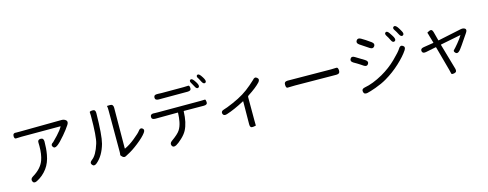

<svg xmlns="http://www.w3.org/2000/svg" viewBox="-27 -1740 6905 2715"><g transform="rotate(-15 3425.0 -382.5)"><path d="M283 22Q235 46 219 7Q204 -31 246 -56Q376 -133 416 -243Q446 -326 446 -447Q446 -472 445 -497Q442 -542 487 -543Q532 -544 532 -492Q532 -388 516 -301Q496 -187 439 -110Q375 -24 283 22ZM688 -387Q645 -357 624 -391Q602 -425 648 -451Q653 -454 721 -526Q780 -589 806 -637Q808 -641 803 -641H238Q183 -641 156 -638Q129 -635 129 -680Q130 -725 184 -717Q187 -717 238 -717L843 -723Q882 -723 907 -700Q931 -676 905 -635Q866 -575 807 -506Q732 -417 688 -387Z M1162 -1Q1121 33 1095 -1Q1069 -35 1112 -66Q1182 -116 1230 -272Q1260 -366 1260 -674Q1260 -710 1257.5 -724.5Q1255 -739 1300 -741Q1345 -744 1344 -691Q1340 -365 1309 -250Q1263 -85 1162 -1ZM1597 3Q1567 23 1541 1Q1514 -21 1517.5 -35Q1521 -49 1521 -77V-676Q1521 -710 1520 -719Q1515 -747 1515 -748.5Q1515 -750 1561 -750Q1607 -750 1607 -698L1603 -104Q1603 -99 1608 -101Q1678 -133 1755 -195Q1841 -265 1857 -289Q1887 -333 1918 -310Q1950 -288 1919 -246Q1881 -193 1783 -116Q1694 -46 1623 -11Q1601 0 1597 3Z M2317 42Q2270 66 2253 30Q2236 -7 2276 -35Q2374 -104 2404 -151.5Q2434 -199 2447 -265Q2458 -319 2461 -394Q2461 -399 2456 -399L2128 -397Q2075 -397 2076 -438Q2077 -480 2130 -477L2136 -476Q2161 -475 2186 -475H2816Q2864 -475 2875.5 -477Q2887 -479 2891 -438Q2894 -397 2840 -397L2549 -399Q2544 -399 2544 -394Q2539 -227 2485 -125Q2458 -75 2404.5 -25.5Q2351 24 2317 42ZM2246 -648Q2193 -648 2194 -689Q2196 -731 2248 -727H2259Q2284 -725 2309 -725H2630Q2680 -725 2698.5 -727.5Q2717 -730 2720 -689Q2723 -648 2670 -648ZM2830 -663Q2803 -650 2781 -697Q2764 -731 2756 -742Q2726 -785 2748 -801Q2771 -817 2801 -775Q2823 -745 2834 -723Q2857 -676 2830 -663ZM2942 -704Q2916 -691 2892 -738Q2873 -777 2869 -783Q2837 -824 2859 -841Q2881 -857 2912 -815Q2934 -784 2944 -764Q2968 -717 2942 -704Z M3434 72Q3389 78 3390 23L3393 -311Q3393 -316 3389 -314Q3238 -233 3123 -197Q3073 -182 3062 -221Q3052 -260 3103 -273Q3134 -280 3241 -326Q3333 -366 3402 -408.5Q3471 -451 3538 -509Q3600 -563 3605 -569Q3637 -610 3670 -582Q3703 -554 3668 -515Q3612 -454 3487 -373Q3476 -366 3476 -353V-10Q3476 58 3477 62.5Q3478 67 3434 72Z M4025 -384Q4022 -433 4075 -433L4709 -428Q4762 -428 4787.5 -430.5Q4813 -433 4815 -384Q4817 -335 4764 -335L4161 -340Q4074 -340 4050.5 -337.5Q4027 -335 4025 -384Z M5122 27Q5071 38 5063 -5Q5054 -49 5106 -58Q5226 -79 5374 -162Q5497 -232 5594 -327Q5691 -422 5715 -463Q5741 -508 5777 -486Q5813 -464 5784 -420Q5735 -345 5635 -252Q5535 -159 5416 -89Q5345 -47 5248 -12Q5161 19 5122 27ZM5234 -366Q5211 -331 5168 -360L5128 -387Q5107 -401 5085 -414L5040 -440Q4995 -467 5016 -502Q5037 -537 5081 -509L5212 -429Q5256 -401 5234 -366ZM5383 -585Q5359 -551 5316 -579L5187 -665Q5144 -694 5165 -728Q5186 -763 5231 -738Q5285 -708 5365 -650Q5407 -619 5383 -585ZM5680 -578Q5652 -564 5630 -611Q5607 -659 5595 -675Q5565 -718 5589 -734Q5612 -751 5642 -708Q5674 -662 5686 -639Q5709 -592 5680 -578ZM5814 -628Q5787 -614 5763 -660Q5740 -705 5727 -723Q5695 -764 5719 -782Q5742 -800 5774 -759Q5790 -738 5817 -689Q5842 -643 5814 -628Z M6381 76Q6338 85 6336 68.5Q6334 52 6324 17L6226 -342Q6224 -348 6218 -347L6070 -317Q6019 -307 6012 -345Q6005 -384 6056 -392L6201 -415Q6206 -416 6205 -421L6180 -506Q6173 -531 6166 -556Q6163 -569 6160 -574Q6157 -579 6196 -596Q6235 -613 6248 -560L6281 -435Q6282 -430 6288 -431L6626 -502Q6665 -510 6690 -493Q6715 -475 6686 -432Q6554 -234 6530 -211Q6493 -174 6468 -201Q6443 -228 6460 -243Q6477 -258 6527 -318Q6577 -378 6601 -420Q6603 -424 6598 -423L6305 -365Q6300 -364 6301 -359L6409 16Q6424 67 6381 76Z"/></g></svg>

Font: Resource Han Rounded CN
Style: Regular
Weight: 400
Designer: Cyano Hao (round all glyphs); Ryoko NISHIZUKA  (kana, bopomofo & ideographs); Paul D. Hunt (Latin, Greek & Cyrillic); Sa
Foundry: Cyano Hao
Version: 0.990